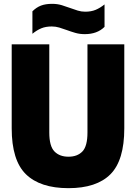

<svg xmlns="http://www.w3.org/2000/svg" viewBox="-20 -971 709 1001"><path d="M337 10Q189.5 10 115.2 -62.5Q41 -135 41 -302V-740H237V-280Q237 -209 263.8 -181.5Q290.5 -154 337 -154Q383.5 -154 409.8 -181.5Q436 -209 436 -280V-740H628V-302Q628 -135 555.8 -62.5Q483.5 10 337 10ZM422 -793Q395 -793 372 -799.8Q349 -806.5 327.5 -814.5Q308.5 -821.5 289.5 -827.2Q270.5 -833 250 -833Q218.5 -833 195.5 -823.5Q172.5 -814 149 -795V-912Q169.5 -932.5 193.5 -941.8Q217.5 -951 252 -951Q279 -951 302 -944Q325 -937 346.5 -929Q365.5 -922 384.8 -916Q404 -910 424 -910Q455.5 -910 478.8 -919.8Q502 -929.5 525 -948V-831Q487 -793 422 -793Z"/></svg>

Font: Encode Sans Condensed Condensed Black
Style: Regular
Weight: 900
Width: 3
Designer: Multiple Designers
Foundry: Impallari Type
Version: Version 3.000; ttfautohint (v1.8.3) -l 8 -r 50 -G 200 -x 14 